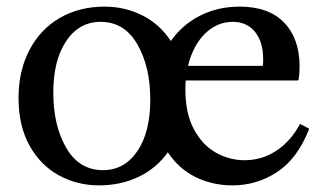

<svg xmlns="http://www.w3.org/2000/svg" viewBox="-20 -550 980 580"><path d="M296 -530Q357 -530 410 -503.5Q463 -477 496 -426Q531 -476 585 -503Q639 -530 704 -530Q792 -530 838.5 -481.5Q885 -433 885 -349Q885 -327 882 -309L880 -307H541Q540 -298 540 -279Q540 -208 565.5 -160Q591 -112 632 -89Q673 -66 719 -66Q771 -66 814.5 -94.5Q858 -123 886 -175H888L914 -161Q879 -71 817.5 -30.5Q756 10 682 10Q622 10 571 -15Q520 -40 487 -90Q453 -42 399 -16Q345 10 279 10Q213 10 157.5 -20.5Q102 -51 69 -110.5Q36 -170 36 -254Q36 -336 69 -399Q102 -462 161 -496Q220 -530 296 -530ZM291 -36Q356 -36 395 -93.5Q434 -151 434 -249Q434 -348 395 -416Q356 -484 284 -484Q219 -484 180 -426Q141 -368 141 -270Q141 -171 180 -103.5Q219 -36 291 -36ZM774 -351Q775 -358 775 -371Q775 -423 750.5 -453.5Q726 -484 683 -484Q636 -484 599.5 -448.5Q563 -413 548 -351Z"/></svg>

Font: Minipax
Style: Regular
Weight: 400
Designer: Raphaël Ronot, Igor Stepanchenko (Cyrillic)
Foundry: steppetype
Version: Version 1.002